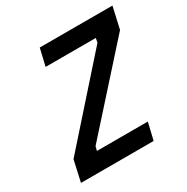

<svg xmlns="http://www.w3.org/2000/svg" viewBox="-158 -820 928 954"><g transform="rotate(-30 306.5 -342.5)"><path d="M64 -121 456 -562 461 -587H173L196 -685H613L585 -561L191 -122L185 -98H477L454 0H37Z"/></g></svg>

Font: Cairo SemiBold
Style: Italic
Weight: 600
Italic angle: -13°
Designer: Mohamed Gaber, Accademia di Belle Arti di Urbino and others
Foundry: Kief Type Foundry, Accademia di Belle Arti di Urbino and others
Version: Version 3.011